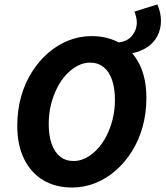

<svg xmlns="http://www.w3.org/2000/svg" viewBox="-20 -825 739 857"><path d="M565.3 -586.2 504.5 -634.9Q548.8 -639.4 569.7 -665.8Q590.7 -692.2 590.7 -725.5Q590.7 -736.8 587.7 -748.8Q584.8 -760.8 579.8 -773.2L682.3 -805.2Q698.5 -768.2 698.5 -733.2Q698.5 -695.8 683 -665.2Q667.5 -634.6 637.7 -614.6Q608 -594.7 565.3 -586.2ZM302 12Q227.5 12 172.7 -20.9Q117.9 -53.9 87.5 -115.5Q57.1 -177.1 57.1 -263.6Q57.1 -333.1 74.2 -393.8Q91.3 -454.5 122.7 -503.9Q154 -553.3 195.6 -589.2Q237.2 -625.1 286.2 -644.4Q335.2 -663.8 388.5 -663.8Q463 -663.8 518.2 -630.8Q573.4 -597.9 603.4 -536.3Q633.4 -474.7 633.4 -388.1Q633.4 -318.6 616.3 -257.9Q599.2 -197.2 567.8 -147.8Q536.5 -98.5 494.9 -62.5Q453.2 -26.6 404.2 -7.3Q355.2 12 302 12ZM309 -106.3Q336.6 -106.3 363.3 -120Q390 -133.7 413.6 -158.5Q437.2 -183.4 454.9 -217.7Q472.5 -252.1 482.8 -292.9Q493 -333.8 493 -379.2Q493 -430.9 480.2 -468.1Q467.4 -505.4 442.5 -525.4Q417.7 -545.5 381.5 -545.5Q353.9 -545.5 327.2 -531.8Q300.5 -518.1 276.9 -493.2Q253.3 -468.4 235.6 -434Q218 -399.7 207.7 -358.8Q197.5 -317.9 197.5 -272.6Q197.5 -220.8 210.3 -183.6Q223.1 -146.4 248 -126.3Q272.8 -106.3 309 -106.3Z"/></svg>

Font: Source Sans Variable
Style: Italic
Weight: 200
Italic angle: -11°
Designer: Paul D. Hunt
Foundry: Adobe Systems Incorporated
Version: Version 3.006;hotconv 1.0.111;makeotfexe 2.5.65597